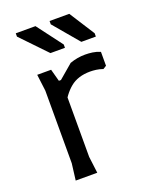

<svg xmlns="http://www.w3.org/2000/svg" viewBox="-136 -795 687 870"><g transform="rotate(-20 207.5 -360.0)"><path d="M76 0 86 -80V-430L76 -510H143L159 -451H170V-80L180 0ZM149 -329V-434L237 -509Q273 -522 311 -522Q328 -522 346 -519.5Q364 -517 383 -509V-442L367 -432Q350 -438 334.5 -440Q319 -442 306 -442Q247 -442 210 -411.5Q173 -381 149 -329ZM385 -582H315L212 -704V-720H307L385 -598ZM236 -582H166L49 -704V-720H144L236 -598Z"/></g></svg>

Font: AR One Sans
Style: Regular
Weight: 400
Designer: Niteesh Yadav
Foundry: Niteesh Yadav
Version: Version 1.001;gftools[0.9.33]